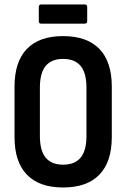

<svg xmlns="http://www.w3.org/2000/svg" viewBox="-20 -823 560 851"><path d="M259.5 8Q153.9 8 99.2 -48.8Q44.4 -105.6 44.4 -215.2V-438.8Q44.4 -549.4 99.2 -606.2Q153.9 -663 259.5 -663Q365.5 -663 420.5 -606.2Q475.5 -549.4 475.5 -438.8V-215.2Q475.5 -105.6 420.5 -48.8Q365.5 8 259.5 8ZM259.5 -93.1Q311.3 -93.1 337.2 -124Q363.2 -154.9 363.2 -220.2V-433.8Q363.2 -500.1 337.2 -531Q311.3 -561.9 259.5 -561.9Q208.7 -561.9 182.7 -531Q156.8 -500.1 156.8 -433.8V-220.2Q156.8 -154.9 182.7 -124Q208.7 -93.1 259.5 -93.1ZM162.9 -718.1Q152 -718.1 152 -729V-791.9Q152 -803.3 162.9 -803.3H355Q366.5 -803.3 366.5 -791.9V-729Q366.5 -718.1 355 -718.1Z"/></svg>

Font: Sofia Sans Condensed
Style: Regular
Weight: 400
Designer: Botio Nikoltchev, Ani Petrova
Foundry: lettersoup
Version: Version 4.100